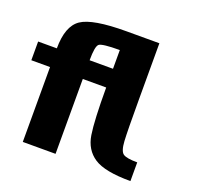

<svg xmlns="http://www.w3.org/2000/svg" viewBox="-146 -1040 1261 1205"><g transform="rotate(20 484.5 -437.5)"><path d="M343.8 -625H500V-750Q382.8 -750 363.3 -734.4Q343.8 -718.8 343.8 -625ZM343.8 -500V0H125V-500H0V-625H125Q125 -773.4 199.2 -824.2Q273.4 -875 500 -875H718.8V-500Q718.8 -289.1 722.7 -222.7Q726.6 -156.2 750 -140.6Q773.4 -125 843.8 -125V0Q671.9 0 600.6 -46.9Q529.3 -93.8 514.6 -187.5Q500 -281.2 500 -500Z"/></g></svg>

Font: CraftyPE
Style: Regular
Weight: 400
Designer: Erek Butcher
Foundry: Haunted Coop
Version: Version 0.018;April 4, 2024;FontCreator 15.0.0.2962 64-bit